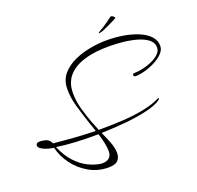

<svg xmlns="http://www.w3.org/2000/svg" viewBox="-221 -944 1273 1239"><g transform="rotate(-20 415.5 -324.5)"><path d="M319 131Q247 131 186.5 96.5Q126 62 85.5 7Q45 -48 31 -109Q-8 -114 -37.5 -128Q-67 -142 -69 -158Q-69 -167 -63.5 -173Q-58 -179 -42 -179Q-28 -179 -11 -175Q10 -171 20.5 -159.5Q31 -148 34 -138Q79 -133 155.5 -127Q232 -121 321 -119Q320 -122 319 -125Q318 -128 317 -131Q312 -145 308 -157.5Q304 -170 300 -180Q278 -245 258 -314.5Q238 -384 241 -446Q244 -501 277.5 -539Q311 -577 363 -600.5Q415 -624 474 -634.5Q533 -645 586 -645Q645 -645 701 -635.5Q757 -626 802 -607Q847 -588 873.5 -559.5Q900 -531 900 -493Q900 -466 877.5 -442.5Q855 -419 820 -401Q785 -383 748.5 -373Q712 -363 683 -363Q677 -363 674 -366.5Q671 -370 671 -374Q671 -385 683 -385Q711 -385 744 -392.5Q777 -400 807.5 -414Q838 -428 857.5 -447Q877 -466 877 -490Q877 -524 848.5 -546Q820 -568 775.5 -580.5Q731 -593 682 -598Q633 -603 592 -603Q494 -603 432.5 -586Q371 -569 336.5 -543Q302 -517 287 -488Q272 -459 269 -435Q266 -411 266 -398Q266 -342 282 -286Q298 -230 317 -179Q321 -169 327 -155.5Q333 -142 337 -130L341 -119H373Q448 -119 521.5 -124Q595 -129 659 -142.5Q723 -156 769 -179Q771 -180 774 -180Q776 -180 776 -178Q776 -173 766 -165Q734 -143 669 -127.5Q604 -112 521.5 -104Q439 -96 352 -94Q368 -60 385 -17Q402 26 402 62Q402 92 384 111.5Q366 131 319 131ZM291 92Q321 92 338 77Q355 62 355 33Q355 6 348 -27Q341 -60 330 -93Q250 -92 175 -96Q100 -100 44 -109Q73 -41 113 1.5Q153 44 196.5 65Q240 86 277 91Q281 92 284.5 92Q288 92 291 92ZM558.6 -704.1Q555.2 -704.1 555.2 -705.8Q555.2 -709.2 572.2 -718.6Q597.7 -733 622 -750Q646.2 -767 662.3 -779.8Q671.7 -781.5 681.5 -773Q691.2 -764.5 688.7 -760.2Q676.8 -753.4 658.1 -744.1Q639.4 -734.7 619.4 -725.8Q599.4 -716.9 584.1 -710.1Q579 -708.4 571 -706.3Q562.9 -704.1 558.6 -704.1Z"/></g></svg>

Font: WindSong
Style: Regular
Weight: 400
Designer: Robert E. Leuschke
Foundry: Robert E. Leuschke
Version: Version 1.010; ttfautohint (v1.8.3)